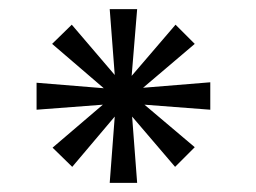

<svg xmlns="http://www.w3.org/2000/svg" viewBox="-20 -736 560 420"><path d="M280 -336H220L231 -481L138 -371L95 -413L205 -507L60 -496V-555L207 -543L94 -640L137 -682L231 -572L220 -716H280L268 -570L364 -682L406 -640L293 -544L440 -556V-496L296 -507L406 -414L363 -371L269 -481Z"/></svg>

Font: MedMera Sans
Style: Regular
Weight: 400
Designer: Kasper Nordkvist
Foundry: UNCUT.wtf
Version: Version 1.300